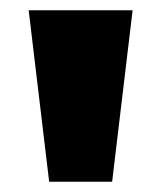

<svg xmlns="http://www.w3.org/2000/svg" viewBox="-20 -770 315 375"><path d="M36 -750H239L199 -415H76Z"/></svg>

Font: Unbounded
Style: Bold
Weight: 700
Designer: Luke Prowse, Jean-Baptiste Morizot, Fátima Lázaro, Florian Runge
Foundry: NaN
Version: Version 1.700